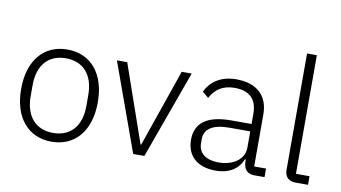

<svg xmlns="http://www.w3.org/2000/svg" viewBox="-75 -914 1951 1100"><g transform="rotate(10 900.5 -364.0)"><path d="M275 12C410 12 498 -88 498 -256C498 -424 410 -524 275 -524C140 -524 52 -424 52 -256C52 -88 140 12 275 12ZM275 -39C176 -39 113 -105 113 -224V-288C113 -408 176 -473 275 -473C374 -473 437 -407 437 -288V-224C437 -104 374 -39 275 -39Z M749 0H814L999 -512H941L785 -61H781L624 -512H564Z M1513 0V-50H1444V-353C1444 -461 1377 -524 1258 -524C1165 -524 1108 -480 1080 -421L1116 -391C1144 -444 1188 -474 1256 -474C1343 -474 1387 -431 1387 -347V-287H1269C1121 -287 1061 -230 1061 -139C1061 -44 1123 12 1230 12C1310 12 1362 -24 1385 -81H1390V-63C1393 -25 1411 0 1455 0ZM1238 -37C1168 -37 1121 -69 1121 -128V-152C1121 -209 1165 -244 1267 -244H1387V-149C1387 -80 1321 -37 1238 -37Z M1766 0V-50H1687V-740H1630V-62C1630 -25 1652 0 1693 0Z"/></g></svg>

Font: IBM Plex Devanagari Light
Style: Regular
Weight: 300
Designer: Mike Abbink, Paul van der Laan, Pieter van Rosmalen, Erin McLaughlin
Foundry: Bold Monday
Version: Version 1.0